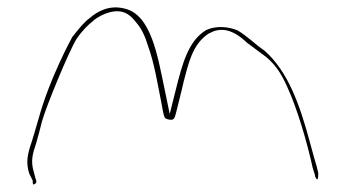

<svg xmlns="http://www.w3.org/2000/svg" viewBox="-20 -580 921 517"><path d="M59 -112 68 -94C68 -83 69 -82 72 -84C77 -86 79 -88 77 -97H76V-98L71 -117C62 -146 68 -167 77 -193C82 -209 87 -230 93 -253C104 -293 166 -443 186 -475C200 -496 217 -513 230 -523C243 -535 259 -542 272 -546C312 -558 332 -539 348 -518C361 -503 371 -482 379 -455C395 -412 405 -351 414 -306C418 -285 420 -271 423 -265C424 -262 426 -260 435 -258C448 -256 450 -259 455 -280C461 -306 468 -330 474 -358C487 -406 497 -462 544 -491H545C591 -517 632 -477 645 -465L684 -436C718 -413 737 -383 753 -347C780 -289 807 -197 822 -128L828 -109C828 -105 829 -104 831 -100C836 -93 837 -99 837 -114L833 -131C829 -143 823 -166 815 -195C788 -296 756 -387 693 -443C664 -463 647 -482 620 -498C594 -509 561 -511 535 -499C487 -470 471 -408 454 -341L437 -273L423 -341C405 -425 388 -541 315 -557C276 -567 244 -551 221 -531C205 -519 192 -502 175 -481C164 -461 145 -424 123 -372C89 -290 86 -263 65 -197C54 -165 49 -142 59 -112ZM230 -523V-524ZM433 -258H435ZM535 -499H536ZM619 -498H620ZM645 -464V-465ZM833 -131V-132Z"/></svg>

Font: Stray Cat
Style: HlExt
Weight: 100
Version: Version 1.0